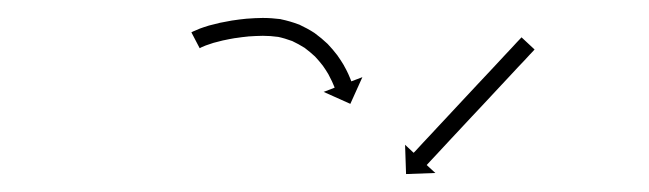

<svg xmlns="http://www.w3.org/2000/svg" viewBox="-20 -590 727 215"><path d="M196.7 -555C195.9 -554.6 195.1 -554.2 194.3 -553.8L203.6 -536C204.3 -536.4 205 -536.7 205.7 -537.1C205.7 -537.1 205.6 -537.1 205.5 -537C205.5 -537 205.4 -537 205.4 -537C207.2 -537.8 209.1 -538.6 210.9 -539.3C210.9 -539.3 210.9 -539.3 210.8 -539.3C210.7 -539.2 210.7 -539.2 210.7 -539.2C213.5 -540.2 216.4 -541.2 219.3 -542.1C219.3 -542.1 219.2 -542 219.1 -542C219.1 -542 219 -542 219 -542C222.8 -543 226.5 -544 230.3 -544.9C230.3 -544.9 230.2 -544.9 230.2 -544.8C230.1 -544.8 230.1 -544.8 230.1 -544.8C234.5 -545.8 239 -546.6 243.5 -547.4C243.5 -547.4 243.4 -547.4 243.4 -547.3C243.3 -547.3 243.3 -547.3 243.3 -547.3C248.3 -548.1 253.4 -548.7 258.4 -549.2C258.4 -549.2 258.4 -549.2 258.3 -549.2C258.2 -549.2 258.2 -549.2 258.2 -549.2C263.6 -549.6 269.1 -549.8 274.5 -549.9C274.5 -549.9 274.4 -549.9 274.4 -549.9C274.3 -549.9 274.2 -549.9 274.2 -549.9C279.9 -549.9 285.7 -549.5 291.3 -548.7C291.3 -548.7 291.1 -548.8 291 -548.8C290.8 -548.8 290.6 -548.9 290.6 -548.9C296.3 -547.7 301.9 -546 307.3 -544C307.3 -544 307.2 -544.1 307 -544.1C306.8 -544.2 306.7 -544.3 306.7 -544.3C311.8 -541.9 316.7 -539.2 321.5 -536.2C321.5 -536.2 321.3 -536.3 321.2 -536.4C321.1 -536.5 320.9 -536.6 320.9 -536.6C325.1 -533.4 329.2 -530.1 333 -526.5C333 -526.5 332.9 -526.6 332.8 -526.7C332.7 -526.8 332.6 -526.9 332.6 -526.9C335.8 -523.5 338.8 -519.9 341.7 -516.2C341.7 -516.2 341.6 -516.3 341.6 -516.4C341.5 -516.5 341.4 -516.6 341.4 -516.6C343.7 -513.3 345.9 -510 347.9 -506.6C347.9 -506.6 347.8 -506.7 347.8 -506.8C347.7 -506.9 347.7 -506.9 347.7 -506.9C349.1 -504.3 350.5 -501.6 351.8 -498.8C351.8 -498.8 351.8 -498.9 351.8 -498.9C351.8 -499 351.7 -499 351.7 -499C352.5 -497.3 353.3 -495.5 354 -493.7C354 -493.7 354 -493.7 354 -493.7C354 -493.8 354 -493.8 354 -493.8C354.2 -493.1 354.5 -492.5 354.7 -491.8L342.4 -487.1L372.3 -473.7L385.8 -503.6L373.4 -498.9C373.2 -499.6 372.9 -500.3 372.6 -501C372.6 -501 372.6 -501 372.6 -501.1C372.6 -501.1 372.6 -501.1 372.6 -501.1C371.8 -503.2 370.9 -505.2 370 -507.2C370 -507.2 370 -507.2 370 -507.3C369.9 -507.3 369.9 -507.4 369.9 -507.4C368.5 -510.5 366.9 -513.5 365.2 -516.5C365.2 -516.5 365.2 -516.6 365.2 -516.7C365.1 -516.7 365.1 -516.8 365.1 -516.8C362.8 -520.6 360.4 -524.4 357.8 -528C357.8 -528 357.7 -528.1 357.7 -528.2C357.6 -528.3 357.5 -528.4 357.5 -528.4C354.3 -532.6 350.8 -536.7 347.1 -540.6C347.1 -540.6 347 -540.7 346.9 -540.8C346.8 -540.9 346.7 -541 346.7 -541C342.3 -545.2 337.7 -549 332.8 -552.6C332.8 -552.6 332.7 -552.7 332.5 -552.8C332.4 -552.9 332.3 -553 332.3 -553C326.8 -556.6 321 -559.7 315 -562.5C315 -562.5 314.8 -562.5 314.7 -562.6C314.5 -562.7 314.3 -562.7 314.3 -562.7C308 -565.1 301.4 -567 294.7 -568.4C294.7 -568.4 294.5 -568.5 294.4 -568.5C294.2 -568.5 294 -568.6 294 -568.6C287.5 -569.4 281 -569.9 274.4 -569.9C274.4 -569.9 274.3 -569.9 274.3 -569.9C274.2 -569.9 274.1 -569.9 274.1 -569.9C268.3 -569.8 262.5 -569.6 256.7 -569.1C256.7 -569.1 256.6 -569.1 256.5 -569.1C256.5 -569.1 256.4 -569.1 256.4 -569.1C251.1 -568.6 245.7 -567.9 240.4 -567.1C240.4 -567.1 240.3 -567.1 240.3 -567.1C240.2 -567.1 240.2 -567.1 240.2 -567.1C235.4 -566.3 230.7 -565.4 225.9 -564.4C225.9 -564.4 225.9 -564.4 225.8 -564.4C225.8 -564.4 225.7 -564.3 225.7 -564.3C221.7 -563.4 217.6 -562.4 213.6 -561.3C213.6 -561.3 213.6 -561.2 213.5 -561.2C213.5 -561.2 213.4 -561.2 213.4 -561.2C210.2 -560.2 207 -559.2 203.8 -558C203.8 -558 203.8 -558 203.7 -558C203.6 -557.9 203.6 -557.9 203.6 -557.9C201.3 -557 199.1 -556.1 197 -555.1C197 -555.1 196.9 -555.1 196.9 -555.1C196.8 -555 196.7 -555 196.7 -555ZM577.3 -533.1C577.7 -533.6 578.2 -534.1 578.6 -534.6L564 -548.2C563.6 -547.7 563.1 -547.3 562.7 -546.8C561.4 -545.4 560.1 -544 558.8 -542.7C556.8 -540.5 554.8 -538.4 552.9 -536.3C550.3 -533.5 547.7 -530.8 545.1 -528C542.1 -524.8 539 -521.5 536 -518.2C532.6 -514.6 529.2 -511 525.8 -507.3C522.1 -503.4 518.5 -499.5 514.8 -495.6C511.1 -491.6 507.3 -487.6 503.6 -483.6C499.8 -479.6 496.1 -475.5 492.3 -471.5C488.7 -467.6 485 -463.7 481.4 -459.8C478 -456.2 474.6 -452.5 471.2 -448.9C468.2 -445.6 465.1 -442.4 462.1 -439.1C459.5 -436.3 456.9 -433.6 454.3 -430.8C452.4 -428.7 450.4 -426.6 448.4 -424.4C447.1 -423.1 445.8 -421.7 444.6 -420.3C444.1 -419.8 443.7 -419.4 443.2 -418.9L433.6 -427.9L434.7 -395.1L467.5 -396.3L457.8 -405.2C458.3 -405.7 458.7 -406.2 459.2 -406.7C460.5 -408.1 461.7 -409.4 463 -410.8C465 -412.9 467 -415.1 469 -417.2C471.5 -419.9 474.1 -422.7 476.7 -425.5C479.7 -428.7 482.8 -432 485.8 -435.3C489.2 -438.9 492.6 -442.5 496 -446.2C499.7 -450.1 503.3 -454 506.9 -457.9C510.7 -461.9 514.4 -465.9 518.2 -469.9C522 -473.9 525.7 -478 529.5 -482C533.1 -485.9 536.7 -489.8 540.4 -493.7C543.8 -497.3 547.2 -500.9 550.6 -504.6C553.6 -507.8 556.7 -511.1 559.7 -514.4C562.3 -517.1 564.9 -519.9 567.5 -522.6C569.5 -524.8 571.4 -526.9 573.4 -529C574.7 -530.4 576 -531.7 577.3 -533.1Z"/></svg>

Font: FRB American Cursive Just Arrows Medium
Style: Italic
Weight: 500
Italic angle: -25°
Version: Version 2.0;Modular Font Editor K font №1